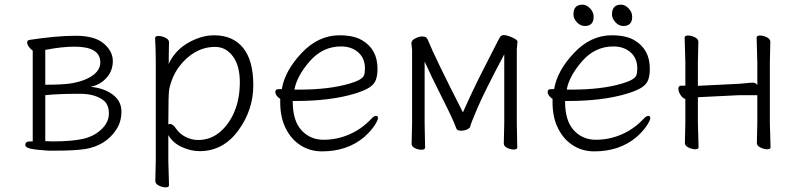

<svg xmlns="http://www.w3.org/2000/svg" viewBox="-20 -636 3428 827"><path d="M189 13Q140 10 114.5 5Q89 0 89 -12Q89 -27 110 -27H121V-418Q113 -423 105 -433.5Q97 -444 97 -453Q97 -462 106 -464Q224 -482 306 -482Q388 -482 427 -448.5Q466 -415 466 -373Q466 -331 438.5 -300.5Q411 -270 370 -262Q427 -257 465 -229Q503 -201 503 -156Q503 -111 481 -78Q436 -9 347 6Q300 13 217 13ZM302 -435Q245 -435 175 -421V-271Q256 -271 293 -278Q330 -285 355 -297Q412 -324 412 -367Q412 -435 302 -435ZM175 -28 207 -27Q288 -27 336 -37.5Q384 -48 416.5 -78.5Q449 -109 449 -146.5Q449 -184 428 -202Q391 -232 325 -232H314Q232 -232 175 -226Z M649 144 651 55V-368Q651 -421 648 -472Q648 -481 662.5 -481Q677 -481 692.5 -473.5Q708 -466 708 -454Q708 -454 707 -401Q707 -401 707 -372L706 -360Q741 -435 824 -468Q863 -484 902 -484Q983 -484 1027 -430Q1071 -376 1071 -269Q1071 -162 1006 -73.5Q941 15 840 15Q802 15 763.5 -2.5Q725 -20 705 -54V56L708 162Q708 171 694 171Q680 171 664.5 163.5Q649 156 649 144ZM705 -100Q709 -102 713 -102Q725 -102 739.5 -80.5Q754 -59 780 -46Q806 -33 833 -33Q887 -33 927.5 -67.5Q968 -102 990.5 -157Q1013 -212 1013 -282.5Q1013 -353 983 -393.5Q953 -434 906.5 -434Q860 -434 819.5 -410.5Q779 -387 749.5 -346Q720 -305 709 -252Q705 -235 705 -100Z M1241 -201V-198Q1241 -116 1278.5 -75Q1316 -34 1374 -34Q1432 -34 1485.5 -57.5Q1539 -81 1579 -124Q1591 -137 1599.5 -137Q1608 -137 1608 -127.5Q1608 -118 1593 -95Q1578 -72 1549 -46Q1476 16 1367 16Q1316 16 1275.5 -9.5Q1235 -35 1211 -82.5Q1187 -130 1187 -195V-210Q1166 -224 1166 -240Q1166 -252 1180 -252Q1194 -252 1194 -253Q1207 -331 1279 -407.5Q1351 -484 1442 -484Q1503 -484 1539 -463Q1606 -424 1606 -340Q1606 -311 1599 -292Q1592 -273 1571.5 -259.5Q1551 -246 1509 -233Q1404 -201 1253 -201ZM1269 -250Q1398 -250 1486 -276Q1541 -292 1548 -312Q1552 -323 1552 -341Q1552 -385 1523 -410.5Q1494 -436 1449 -436Q1370 -436 1314.5 -372.5Q1259 -309 1248 -250Z M2150 -18 2152 -106V-402Q2066 -240 2036 -169.5Q2006 -99 2006 -92.5Q2006 -86 1994 -79.5Q1982 -73 1965 -73Q1948 -73 1945 -84Q1933 -119 1885 -213.5Q1837 -308 1809 -371V-106L1811 -1Q1811 9 1796 9Q1781 9 1767 2Q1753 -5 1753 -16L1755 -106V-422L1752 -449L1753 -455Q1755 -464 1770.5 -471.5Q1786 -479 1797 -479Q1808 -479 1813.5 -476Q1819 -473 1822 -466Q1852 -391 1974 -152Q2018 -251 2059.5 -332Q2101 -413 2114 -439Q2127 -465 2133 -475Q2139 -485 2149.5 -485Q2160 -485 2173 -480Q2209 -467 2209 -456L2206 -425V-106L2208 -1Q2208 8 2193.5 8Q2179 8 2164.5 1Q2150 -6 2150 -18Z M2665 -524Q2646 -524 2631 -540Q2616 -556 2616 -574Q2616 -616 2655 -616Q2672 -616 2687.5 -600Q2703 -584 2703 -564Q2703 -524 2665 -524ZM2499 -524Q2480 -524 2465 -540Q2450 -556 2450 -574Q2450 -616 2489 -616Q2506 -616 2521.5 -600Q2537 -584 2537 -564Q2537 -524 2499 -524ZM2414 -201V-198Q2414 -116 2451.5 -75Q2489 -34 2547 -34Q2605 -34 2658.5 -57.5Q2712 -81 2752 -124Q2764 -137 2772.5 -137Q2781 -137 2781 -127.5Q2781 -118 2766 -95Q2751 -72 2722 -46Q2649 16 2540 16Q2489 16 2448.5 -9.5Q2408 -35 2384 -82.5Q2360 -130 2360 -195V-210Q2339 -224 2339 -240Q2339 -252 2353 -252Q2367 -252 2367 -253Q2380 -331 2452 -407.5Q2524 -484 2615 -484Q2676 -484 2712 -463Q2779 -424 2779 -340Q2779 -311 2772 -292Q2765 -273 2744.5 -259.5Q2724 -246 2682 -233Q2577 -201 2426 -201ZM2442 -250Q2571 -250 2659 -276Q2714 -292 2721 -312Q2725 -323 2725 -341Q2725 -385 2696 -410.5Q2667 -436 2622 -436Q2543 -436 2487.5 -372.5Q2432 -309 2421 -250Z M3240 -20 3242 -108V-226H3163L3001 -218L2986 -217V-108Q2986 -108 2989 -2Q2989 7 2975 7Q2961 7 2945.5 -0.5Q2930 -8 2930 -20L2932 -108V-210Q2921 -212 2911.5 -226.5Q2902 -241 2902 -254Q2902 -267 2914 -267H2932V-367L2929 -474Q2929 -483 2943.5 -483Q2958 -483 2973 -475.5Q2988 -468 2988 -456L2986 -367V-266Q2990 -267 2994 -267H3000L3162 -275Q3177 -276 3195.5 -278Q3214 -280 3224 -280Q3234 -280 3242 -270V-367L3239 -474Q3239 -483 3253.5 -483Q3268 -483 3283 -475.5Q3298 -468 3298 -456L3296 -367V-108L3299 -2Q3299 7 3285 7Q3271 7 3255.5 -0.5Q3240 -8 3240 -20Z"/></svg>

Font: LXGW WenKai Light
Style: Regular
Weight: 300
Designer: LXGW / Fontworks Inc.
Foundry: LXGW / Fontworks Inc.
Version: Version 1.501; October 10, 2024